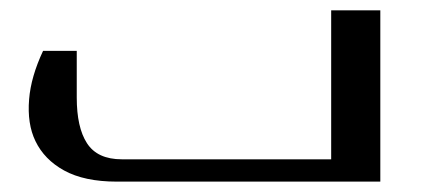

<svg xmlns="http://www.w3.org/2000/svg" viewBox="-20 -350 823 370"><path d="M712.9 -330.1V0H205.1Q142.6 0 103.5 -21.5Q65.4 -42.5 48.3 -78.1Q32.2 -111.3 36.1 -158.7Q39.6 -202.1 63 -252H127.9V-162.1Q127.9 -104.5 147.5 -74.2Q167.5 -43 214.8 -43H618.2V-330.1Z"/></svg>

Font: SimahzazaarabicW05-Regular
Style: Regular
Weight: 400
Designer: Ahmed zaza
Foundry: Ahmed zaza
Version: Version 1.001